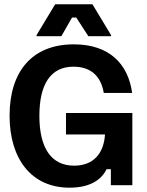

<svg xmlns="http://www.w3.org/2000/svg" viewBox="-20 -870 690 902"><path d="M268.3 -700 318.3 -787.5H338.3L395 -700H501.7V-705L414.2 -850H239.2L151.7 -705V-700ZM306.7 11.7C409.2 11.7 458.3 -30 480.8 -75H500.8V0H601.7V-339.2H290V-238.3H473.3C467.5 -148.3 418.3 -91.7 328.3 -91.7C220 -91.7 165 -175.8 165 -325.8C165 -472.5 216.7 -556.7 325 -556.7C405.8 -556.7 454.2 -513.3 467.5 -433.3H600.8C582.5 -567.5 495.8 -661.7 326.7 -661.7C130 -661.7 25 -533.3 25 -326.7C25 -122.5 128.3 11.7 306.7 11.7Z"/></svg>

Font: Familjen Grotesk
Style: Bold
Weight: 700
Designer: Anders Wikstroem, Jonas Baeckman, Matilda Gysing, Kristian Moeller
Foundry: Familjen STHLM AB
Version: Version 2.000